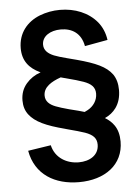

<svg xmlns="http://www.w3.org/2000/svg" viewBox="-56 -705 648 893"><g transform="rotate(-5 268.0 -259.0)"><path d="M277 144.5C397 144.5 485.5 82 485.5 -27.5C485.5 -58 478.5 -83.5 465 -103C454.5 -118.5 440 -131.5 422.5 -142C444 -151.5 461.5 -165.5 475 -184C491 -206.5 499 -234 499 -267C499 -296.5 492 -321 478.5 -340.5C450.5 -378.5 403 -399.5 316.5 -423C309 -425 293.5 -429 270.5 -435C245 -441.5 225.5 -447.5 211.5 -453C183.5 -464.5 165.5 -481 165.5 -507C165.5 -546.5 204.5 -570.5 253.5 -570.5C306 -570.5 348 -544.5 359 -483.5L466 -503C461.5 -535.5 449.5 -564 430 -588C390 -636 327 -661.5 257.5 -661.5C224 -661.5 192.5 -655.5 162.5 -644C102 -620 60.5 -570 60.5 -499.5C60.5 -441 90 -404.5 141.5 -380.5C142 -380.5 142.5 -380.5 143 -380C115.5 -370.5 93 -355.5 75.5 -335C57 -313.5 47.5 -287.5 47.5 -256.5C47.5 -230 54.5 -208 68.5 -190C96.5 -153.5 146.5 -131 233 -108.5L241.5 -106C280 -96 307.5 -88 325 -82C359.5 -69.5 378 -53 378 -22.5C378 27.5 334.5 52.5 283.5 52.5C228.5 52.5 174.5 23 160.5 -38L53.5 -21.5C73.5 91.5 164.5 144.5 277 144.5ZM331 -178.5C322 -181 312.5 -184 303 -186.5C275.5 -193.5 261 -197 259.5 -197.5C233 -204.5 213 -211 198.5 -216.5C170 -227.5 152 -244 152 -270.5C152 -289.5 160.5 -305.5 177 -319C191 -330.5 210 -340 234 -348.5C238 -347 242 -346 246.5 -345L254.5 -343C293 -333 321 -325 338.5 -318.5C373 -306 391.5 -289.5 391.5 -259C391.5 -227 372.5 -200.5 346 -186C341 -183 336 -180.5 331 -178.5Z"/></g></svg>

Font: Vela Sans SemBd
Style: Regular
Weight: 600
Designer: Principal design: Mikhail Sharanda - project Manrope.
Design modification: Ravid Balaliev
Foundry: Mikhail Sharanda
Version: Version 1.001